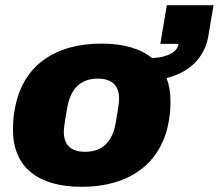

<svg xmlns="http://www.w3.org/2000/svg" viewBox="-20 -708 843 740"><path d="M294 12C411 12 507 -24 568 -98C612 -152 637 -225 637 -318C637 -351 632 -381 622 -407C710 -429 769 -486 783 -569L803 -688H623L598 -539H668C664 -507 626 -487 566 -484C520 -522 453 -540 371 -540C193 -540 66 -456 37 -287C32 -263 30 -236 30 -208C30 -60 131 12 294 12ZM308 -123C250 -123 226 -152 226 -201C226 -211 227 -223 239 -292C251 -362 287 -405 357 -405C414 -405 439 -376 439 -327C439 -316 438 -304 426 -235C414 -165 378 -123 308 -123Z"/></svg>

Font: Archivo Black
Style: Italic
Weight: 900
Italic angle: -10°
Designer: Hector Gatti
Foundry: Omnibus-Type
Version: Version 2.001